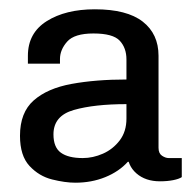

<svg xmlns="http://www.w3.org/2000/svg" viewBox="-20 -755 411 413"><path d="M142 -362Q120 -362 92 -369Q64 -376 43.5 -398Q23 -420 23 -463Q23 -513 52.5 -539Q82 -565 134 -574.5Q186 -584 252 -584V-627Q252 -652 237.5 -667.5Q223 -683 181 -683Q140 -683 124.5 -665.5Q109 -648 109 -628V-618H40Q40 -622 40 -626Q40 -630 40 -635Q40 -684 80.5 -709.5Q121 -735 184 -735Q253 -735 287 -708.5Q321 -682 321 -635V-437Q321 -425 328.5 -420Q336 -415 343 -415H371V-374Q365 -370 352.5 -367.5Q340 -365 324 -365Q293 -365 273.5 -382Q254 -399 254 -426Q254 -428 254 -429Q254 -430 254 -432L285 -407H255Q236 -386 206.5 -374Q177 -362 142 -362ZM158 -415Q180 -415 201.5 -424.5Q223 -434 237.5 -453Q252 -472 252 -500V-531Q183 -531 139 -518.5Q95 -506 95 -466Q95 -438 111 -426.5Q127 -415 158 -415Z"/></svg>

Font: Archivo VF Beta
Style: Regular
Weight: 400
Designer: Hector Gatti
Foundry: Omnibus-Type
Version: Version 1.002